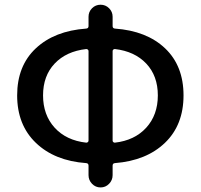

<svg xmlns="http://www.w3.org/2000/svg" viewBox="-20 -781 862 825"><path d="M473.6 -570.3Q469.7 -570.3 466.8 -567.9Q463.9 -565.4 463.9 -561.5V-176.8Q463.9 -172.9 466.8 -170.4Q469.7 -168 473.6 -168Q558.6 -177.7 608.4 -232.4Q658.2 -287.1 658.2 -371.1Q658.2 -455.1 608.4 -507.8Q558.6 -560.5 473.6 -570.3ZM350.6 -168Q354.5 -168 357.4 -170.4Q360.4 -172.9 360.4 -176.8V-561.5Q360.4 -565.4 357.4 -567.9Q354.5 -570.3 350.6 -570.3Q264.6 -560.5 214.8 -507.8Q165 -455.1 165 -371.1Q165 -287.1 214.8 -232.4Q264.6 -177.7 350.6 -168ZM463.9 -709V-668.9Q463.9 -659.2 473.6 -658.2Q610.4 -648.4 689.5 -573.2Q768.6 -498 768.6 -371.1Q768.6 -244.1 689 -167.5Q609.4 -90.8 473.6 -80.1Q463.9 -79.1 463.9 -69.3V-28.3Q463.9 -6.8 448.7 8.8Q433.6 24.4 412.1 24.4Q390.6 24.4 375.5 8.8Q360.4 -6.8 360.4 -28.3V-69.3Q360.4 -79.1 350.6 -80.1Q214.8 -89.8 134.3 -167Q53.7 -244.1 53.7 -371.1Q53.7 -498 133.8 -573.2Q213.9 -648.4 350.6 -658.2Q360.4 -659.2 360.4 -668.9V-709Q360.4 -730.5 375.5 -745.6Q390.6 -760.7 412.1 -760.7Q433.6 -760.7 448.7 -745.6Q463.9 -730.5 463.9 -709Z"/></svg>

Font: Gen Jyuu GothicX Medium
Style: Regular
Weight: 500
Designer: Ryoko NISHIZUKA (kana &amp; ideographs); Paul D. Hunt (Latin, Greek &amp; Cyrillic); Wenlong ZHANG (bopomofo); Sandoll C
Version: Version 1.058.20140828